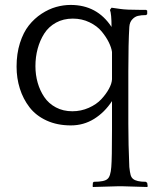

<svg xmlns="http://www.w3.org/2000/svg" viewBox="-20 -495 637 775"><path d="M576.2 256.8 574.2 259.8Q564.5 259.8 523.2 258.3Q481.9 256.8 472.2 256.8H458Q448.2 256.8 406.2 258.3Q364.3 259.8 355 259.8L354 256.8L355 242.2L358.9 238.8Q402.3 238.8 414.1 227.1Q426.3 217.3 429.2 179.2Q432.1 145 432.1 27.8V-86.9Q402.3 -41.5 359.9 -15.1Q317.4 11.2 266.1 11.2Q210.9 11.2 168 -8.5Q125 -28.3 99.1 -62Q73.2 -95.7 60.1 -137.5Q46.9 -179.2 46.9 -226.1Q46.9 -278.3 60.5 -321.3Q74.2 -364.3 96.4 -392.3Q118.7 -420.4 147.7 -439.5Q176.8 -458.5 206.3 -466.8Q235.8 -475.1 265.1 -475.1Q372.1 -475.1 430.2 -386.2Q430.2 -439.5 423.8 -455.1L430.2 -463.9L464.8 -459Q488.8 -455.1 551.8 -455.1H569.8L574.2 -452.1V-438L569.8 -434.1Q549.8 -434.1 536.9 -430.9Q523.9 -427.7 514.2 -417Q503.4 -406.2 502 -386.2Q498 -321.3 498 -206.1V4.9Q498 87.4 502 179.2Q504.4 201.2 507.3 211.4Q510.3 221.7 517.1 227.1Q530.8 238.8 568.8 238.8L574.2 243.2ZM123 -228Q123 -192.9 132.1 -161.1Q141.1 -129.4 158.7 -103.3Q176.3 -77.1 205.6 -61.5Q234.9 -45.9 272 -45.9Q307.1 -45.9 338.4 -59.8Q369.6 -73.7 388.9 -94.5Q408.2 -115.2 419.7 -136.5Q431.2 -157.7 432.1 -174.8V-285.2Q429.7 -302.7 419.2 -324.2Q408.7 -345.7 390.4 -367.9Q372.1 -390.1 341.3 -405Q310.5 -419.9 273.9 -419.9Q235.8 -419.9 206.1 -403.6Q176.3 -387.2 158.7 -359.6Q141.1 -332 132.1 -298.6Q123 -265.1 123 -228Z"/></svg>

Font: Quattrocento Roman
Style: Regular
Weight: 400
Designer: Pablo Impallari
Foundry: Pablo Impallari. www.impallari.com Igino Marini. www.ikern.com
Version: Version 1.000